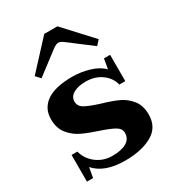

<svg xmlns="http://www.w3.org/2000/svg" viewBox="-179 -835 860 948"><g transform="rotate(-30 250.5 -361.0)"><path d="M76 -575 221 -732H296L441 -575L417 -549L292 -644Q271 -660 259 -660Q246 -660 225 -644L100 -549ZM84 -52 74 5H39V-147H72Q84 -101 122.5 -71.5Q161 -42 213 -42Q264 -42 293 -59Q322 -76 322 -110Q322 -134 297.5 -148.5Q273 -163 219 -181Q164 -199 127.5 -216.5Q91 -234 65 -266.5Q39 -299 39 -350Q39 -412 88 -446Q137 -480 235 -480Q283 -480 331.5 -465.5Q380 -451 406 -423L416 -480H451V-330H417Q407 -372 369.5 -399Q332 -426 280 -426Q236 -426 209.5 -410.5Q183 -395 183 -368Q183 -341 208.5 -326.5Q234 -312 291 -294Q347 -278 382.5 -261.5Q418 -245 443.5 -213Q469 -181 469 -130Q469 -57 409 -23.5Q349 10 256 10Q138 10 84 -52Z"/></g></svg>

Font: Taviraj SemiBold
Style: Regular
Weight: 600
Designer: Katatrad Team
Foundry: CadsonDemak
Version: Version 1.001